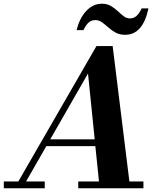

<svg xmlns="http://www.w3.org/2000/svg" viewBox="-68 -1012 860 1032"><path d="M444.5 -904Q423.5 -904 409 -891.5Q394.5 -879 380.5 -850H344Q359 -914 395.5 -953Q432 -992 480 -992Q507.5 -992 528 -980Q548.5 -968 565 -952.2Q581.5 -936.5 597 -924.8Q612.5 -913 629.5 -913Q650.5 -913 665.5 -926.2Q680.5 -939.5 693.5 -967H730Q700 -825 605 -825Q574.5 -825 553 -837Q531.5 -849 514.2 -864.5Q497 -880 480.5 -892Q464 -904 444.5 -904ZM-47.5 -36.5H30.5L450.5 -764.5H537.5L627.5 -36.5H703V0H352.5V-36.5H464L444.5 -226.5H181L72 -36.5H172.5V0H-47.5ZM405 -617 202 -263H441Z"/></svg>

Font: Bodoni* 06pt
Style: Bold Italic
Weight: 700
Italic angle: -13°
Version: Version 2.3